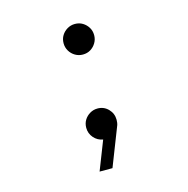

<svg xmlns="http://www.w3.org/2000/svg" viewBox="-99 -610 830 849"><g transform="rotate(-15 316.0 -185.5)"><path d="M254 144 306 11Q281 7 264 -12.5Q247 -32 247 -58Q247 -78 256.5 -93.5Q266 -109 282 -118.5Q298 -128 317 -128Q346 -128 366 -107.5Q386 -87 386 -58Q386 -52 385 -44Q384 -36 379 -25L313 144ZM317 -375Q298 -375 282 -384.5Q266 -394 256.5 -410Q247 -426 247 -445Q247 -465 256.5 -480.5Q266 -496 282 -505.5Q298 -515 317 -515Q337 -515 352.5 -505.5Q368 -496 377.5 -480.5Q387 -465 387 -445Q387 -426 377.5 -410Q368 -394 352.5 -384.5Q337 -375 317 -375Z"/></g></svg>

Font: Atkinson Hyperlegible Mono ExtraLight
Style: Regular
Weight: 400
Monospace: yes
Version: Version 2.001